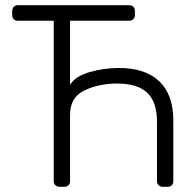

<svg xmlns="http://www.w3.org/2000/svg" viewBox="-20 -720 748 740"><path d="M210 0Q200 0 193.5 -6Q187 -12 187 -22V-640H49Q39 -640 33 -646Q27 -652 27 -662V-677Q27 -687 33 -693.5Q39 -700 49 -700H477Q488 -700 494 -694Q500 -688 500 -677V-662Q500 -652 493.5 -646Q487 -640 477 -640H250V-393Q270 -426 325 -442Q380 -458 438 -458Q541 -458 594.5 -406Q648 -354 648 -256V-22Q648 -12 642 -6Q636 0 626 0H608Q598 0 591.5 -6Q585 -12 585 -22V-251Q585 -326 548 -362Q511 -398 430 -398Q361 -398 305.5 -371.5Q250 -345 250 -278V-22Q250 -12 244 -6Q238 0 228 0Z"/></svg>

Font: Rubik AZ
Style: Regular
Weight: 300
Designer: Hubert and Fischer
Foundry: Hubert & Fischer
Version: Version 2.000